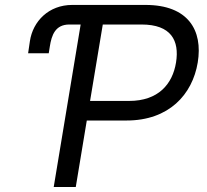

<svg xmlns="http://www.w3.org/2000/svg" viewBox="-20 -747 827 767"><path d="M174.7 -534.1 179 -561.1C186.1 -606.5 200.6 -649.1 257.1 -649.1H302.2L194.6 0H282.7L326.7 -265.6H485.8C654.8 -265.6 748.6 -369.3 769.9 -497.2C791.2 -626.4 731.5 -727.3 561.1 -727.3H268.5C175.1 -727.3 111.2 -662.3 99.4 -582.4L92.3 -534.1ZM339.8 -343.8 390.6 -649.1H545.5C663.4 -649.1 697.4 -585.2 683.2 -497.2C669 -410.5 612.2 -343.8 495.7 -343.8Z"/></svg>

Font: Magic Ui Pro
Style: Italic
Weight: 400
Italic angle: -9.39999°
Designer: Stefan Endress, Andreas Faust
Version: Version 1.000;FEAKit 1.0